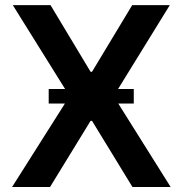

<svg xmlns="http://www.w3.org/2000/svg" viewBox="-20 -748 731 768"><path d="M182.1 -727.5 342.3 -460.9H348.1L508.8 -727.5H659.2L434.6 -363.3L662.6 0H509.8L348.1 -264.6H342.3L180.2 0H28.3L258.3 -363.3L31.2 -727.5ZM174.8 -334V-392.1H515.1V-334Z"/></svg>

Font: Inter Semi Bold
Style: Regular
Weight: 600
Designer: Rasmus Andersson
Foundry: rsms
Version: Version 4.000;git-e0f93cc